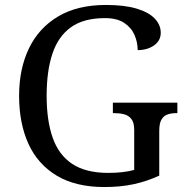

<svg xmlns="http://www.w3.org/2000/svg" viewBox="-20 -744 754 774"><path d="M401 10Q285 10 208.5 -36Q132 -82 94.5 -164.5Q57 -247 57 -358Q57 -466 96.5 -548.5Q136 -631 214 -677.5Q292 -724 407 -724Q481 -724 530 -709.5Q579 -695 603.5 -669.5Q628 -644 628 -612Q628 -580 601 -561Q574 -542 535 -542Q535 -573 522.5 -602.5Q510 -632 481 -651.5Q452 -671 403 -671Q318 -671 266.5 -634.5Q215 -598 191.5 -528Q168 -458 168 -358Q168 -258 192.5 -188.5Q217 -119 271.5 -83Q326 -47 417 -47Q446 -47 473 -50Q500 -53 521 -59V-220Q521 -250 509.5 -264.5Q498 -279 479.5 -283.5Q461 -288 439 -288H435V-330H695V-288H691Q672 -288 656.5 -283Q641 -278 631.5 -263Q622 -248 622 -216V-36Q572 -13 519 -1.5Q466 10 401 10Z"/></svg>

Font: Noto Serif Georgian
Style: Regular
Weight: 400
Designer: Monotype Design Team, Akaki Razmadze
Foundry: Google LLC
Version: Version 2.002